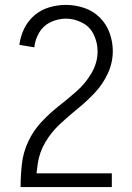

<svg xmlns="http://www.w3.org/2000/svg" viewBox="-20 -763 540 783"><path d="M64 0V-1Q64 -49 69.5 -96Q75 -143 95.5 -186.5Q116 -230 148.5 -265Q181 -300 218.5 -329.5Q256 -359 292 -390.5Q328 -422 353 -464.5Q378 -507 378 -554Q378 -589 362.5 -621.5Q347 -654 315 -670.5Q283 -687 249 -687Q217 -687 187 -673Q157 -659 140 -630.5Q123 -602 120 -570L59 -580Q63 -614 78.5 -646Q94 -678 120.5 -700.5Q147 -723 180.5 -733Q214 -743 249 -743Q286 -743 322.5 -731Q359 -719 386.5 -692Q414 -665 427 -628.5Q440 -592 440 -555Q440 -507 419.5 -463Q399 -419 366.5 -384.5Q334 -350 297 -320Q260 -290 225 -257.5Q190 -225 165.5 -184Q141 -143 134 -96Q131 -76 129 -56H436V0Z"/></svg>

Font: Iosevka SS01 Light
Style: Regular
Weight: 300
Monospace: yes
Designer: Belleve Invis
Foundry: Belleve Invis
Version: 2.3.3; ttfautohint (v1.8.3)